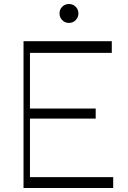

<svg xmlns="http://www.w3.org/2000/svg" viewBox="-20 -935 635 955"><path d="M123 -672V-730H536V-672ZM123 0V-54H543V0ZM97 0V-730H129V0ZM125 -345V-395H456V-345ZM323 -821Q303 -821 289.5 -835Q276 -849 276 -868Q276 -888 289.5 -901.5Q303 -915 323 -915Q343 -915 356.5 -901.5Q370 -888 370 -868Q370 -849 356.5 -835Q343 -821 323 -821Z"/></svg>

Font: Savate ExtraLight
Style: Regular
Weight: 200
Designer: Max Esnée
Foundry: Plomb Type
Version: Version 2.000